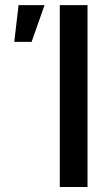

<svg xmlns="http://www.w3.org/2000/svg" viewBox="-20 -748 446 768"><path d="M330.1 -727.5V0H219.2V-727.5ZM37.1 -580.6 54.2 -727.5H158.2L106.4 -580.6Z"/></svg>

Font: Inter 20pt Medium
Style: Regular
Weight: 500
Version: Version 4.001;git-66647c0bb